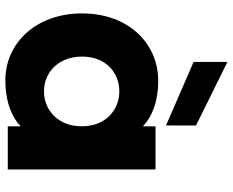

<svg xmlns="http://www.w3.org/2000/svg" viewBox="-96 -763 868 716"><g transform="rotate(90 338.0 -405.0)"><path d="M279 9C363 9 419 -17 451 -48V0H612V-551H451V-504C420 -534 365 -561 281 -561C143 -561 30 -451 30 -277C30 -103 143 9 279 9ZM191 -277C191 -367 252 -416 321 -416C389 -416 451 -366 451 -276C451 -186 389 -135 321 -135C252 -135 191 -187 191 -277ZM211 -693 448 -590V-702L211 -819Z"/></g></svg>

Font: Malmofest
Style: Bold
Weight: 700
Designer: Jonny Pinhorn (Poppins), Kolossal
Version: Version 1.004;Glyphs 3.1.2 (3151)